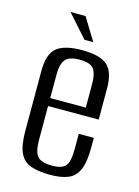

<svg xmlns="http://www.w3.org/2000/svg" viewBox="-102 -696 552 764"><g transform="rotate(15 173.5 -314.5)"><path d="M180.9 8.7Q130.7 8.7 99.9 -2.8Q69.1 -14.3 54.9 -45.2Q40.7 -76 40.7 -135.1V-381.5Q40.7 -451.8 72.5 -477.7Q104.3 -503.6 176.6 -503.6Q248.2 -503.6 279.7 -477.7Q311.2 -451.8 311.2 -381.5V-253.7H102.7V-114.1Q102.7 -66.5 118 -47.5Q133.3 -28.6 179.5 -28.6Q220.9 -28.6 235.1 -46.8Q249.2 -65.1 249.2 -114.1V-178.5H311.2V-136.1Q311.2 -78.2 297.3 -46.6Q283.4 -15 254.7 -3.1Q226.1 8.7 180.9 8.7ZM102.7 -286.5H249.2V-383.7Q249.2 -426.3 235.1 -445.3Q220.9 -464.3 176.6 -464.3Q133.3 -464.3 118 -445.3Q102.7 -426.3 102.7 -383.7ZM174.5 -545.7 92 -638.2H154L210.5 -545.7Z"/></g></svg>

Font: Alumni Sans Thin
Style: Regular
Weight: 100
Designer: Robert E. Leuschke
Foundry: Robert E. Leuschke
Version: Version 1.018